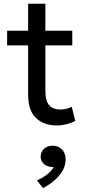

<svg xmlns="http://www.w3.org/2000/svg" viewBox="-20 -654 463 1024"><path d="M282 15Q213.5 15 171.8 -25Q130 -65 130 -148.5V-634H222V-490H365.5V-412H222V-171.5Q222 -115.5 242.2 -92.8Q262.5 -70 301.5 -70Q319 -70 334.8 -74Q350.5 -78 362.5 -84.5L381.5 -9Q361 2 335 8.5Q309 15 282 15ZM18 -412V-490H144V-412ZM209.5 349.5 177 308Q208.5 294.5 233 275Q257.5 255.5 266 236.5Q247 237.5 231.2 231Q215.5 224.5 206.2 211.5Q197 198.5 197 182Q197 156 214.8 139.5Q232.5 123 260.5 123Q291.5 123 310.8 143.2Q330 163.5 330 197.5Q330 224.5 316.5 251.2Q303 278 276 303Q249 328 209.5 349.5Z"/></svg>

Font: Geologica Thin Roman Light
Style: Regular
Weight: 300
Version: Version 1.010;gftools[0.9.28]